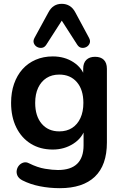

<svg xmlns="http://www.w3.org/2000/svg" viewBox="-20 -794 644 1004"><path d="M293 190Q239 190 188.5 180Q138 170 97 149Q78 139 71.5 125Q65 111 67.5 96.5Q70 82 79.5 71Q89 60 103 56Q117 52 132 60Q176 82 215.5 88.5Q255 95 283 95Q350 95 383.5 62.5Q417 30 417 -34V-124H426Q411 -73 363.5 -42.5Q316 -12 256 -12Q190 -12 141 -42.5Q92 -73 65 -128Q38 -183 38 -256Q38 -311 53.5 -355.5Q69 -400 97.5 -432Q126 -464 166.5 -481.5Q207 -499 256 -499Q318 -499 364.5 -468.5Q411 -438 425 -388L415 -363V-434Q415 -465 431.5 -481Q448 -497 477 -497Q507 -497 523 -481Q539 -465 539 -434V-49Q539 70 476 130Q413 190 293 190ZM290 -107Q329 -107 357 -125Q385 -143 400.5 -176.5Q416 -210 416 -256Q416 -325 382 -364.5Q348 -404 290 -404Q251 -404 223 -386Q195 -368 179.5 -335Q164 -302 164 -256Q164 -187 198 -147Q232 -107 290 -107ZM445 -597Q454 -581 449 -568Q444 -555 432 -548.5Q420 -542 406.5 -544Q393 -546 384 -560L303 -686L222 -560Q213 -546 199.5 -544Q186 -542 174 -548.5Q162 -555 157 -568Q152 -581 161 -597L233 -729Q245 -752 262.5 -763Q280 -774 303 -774Q326 -774 344 -763Q362 -752 374 -729Z"/></svg>

Font: Nunito ExtraLight
Style: Bold
Weight: 700
Version: Version 3.602